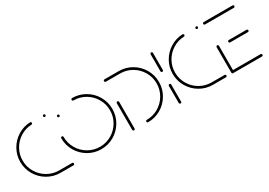

<svg xmlns="http://www.w3.org/2000/svg" viewBox="2 -1104 2365 1688"><g transform="rotate(-30 1184.0 -259.5)"><path d="M24.8 -259.3Q24.8 -327.8 58 -386.1Q91.1 -444.4 148 -480Q204.8 -515.6 273 -518.5Q277.8 -518.5 281.7 -515Q285.6 -511.5 285.6 -506.3Q285.6 -501.5 282.2 -498Q278.9 -494.4 274.1 -494.4Q212.2 -491.9 160.6 -459.6Q108.9 -427.4 78.9 -374.4Q48.9 -321.5 48.9 -259.3Q48.9 -195.2 80.6 -141.3Q112.2 -87.4 166.3 -55.7Q220.4 -24.1 284.1 -24.1H415.2Q420.4 -24.1 423.9 -20.7Q427.4 -17.4 427.4 -12.2Q427.4 -7 423.9 -3.5Q420.4 0 415.2 0H284.1Q213.7 0 154.3 -34.8Q94.8 -69.6 59.8 -129.3Q24.8 -188.9 24.8 -259.3ZM399.3 -506.7Q399.3 -511.5 402.8 -515Q406.3 -518.5 411.5 -518.5Q416.7 -518.5 420 -515.2Q423.3 -511.9 423.3 -506.7Q423.3 -501.5 420 -498Q416.7 -494.4 411.5 -494.4Q406.3 -494.4 402.8 -498Q399.3 -501.5 399.3 -506.7Z M505.2 -443Q505.2 -448.1 508.7 -451.7Q512.2 -455.2 517 -455.2Q522.2 -455.2 525.7 -451.7Q529.3 -448.1 529.3 -443Q529.3 -437.8 525.7 -434.4Q522.2 -431.1 517 -431.1Q512.2 -431.1 508.7 -434.6Q505.2 -438.1 505.2 -443ZM688.5 -506.7Q688.5 -511.9 692 -515.2Q695.6 -518.5 700.4 -518.5Q770.7 -518.5 830.4 -483.7Q890 -448.9 924.8 -389.3Q959.6 -329.6 959.6 -259.3Q959.6 -188.9 924.8 -129.3Q890 -69.6 830.4 -34.8Q770.7 0 700.4 0Q630 0 570.4 -34.8Q510.7 -69.6 475.9 -129.3Q441.1 -188.9 441.1 -259.3Q441.1 -264.4 444.8 -268Q448.5 -271.5 453.3 -271.5Q458.1 -271.5 461.7 -268Q465.2 -264.4 465.2 -259.3Q465.2 -195.2 496.9 -141.3Q528.5 -87.4 582.6 -55.7Q636.7 -24.1 700.4 -24.1Q764.4 -24.1 818.3 -55.7Q872.2 -87.4 903.9 -141.3Q935.6 -195.2 935.6 -259.3Q935.6 -323.3 903.9 -377.2Q872.2 -431.1 818.3 -462.8Q764.4 -494.4 700.4 -494.4Q695.2 -494.4 691.9 -498Q688.5 -501.5 688.5 -506.7Z M1030 -294.4Q1034.8 -294.4 1038.5 -290.7Q1042.2 -287 1042.2 -282.2V-12.2Q1042.2 -7.4 1038.7 -3.9Q1035.2 -0.4 1030 -0.4Q1025.2 -0.4 1021.7 -3.9Q1018.1 -7.4 1018.1 -12.2V-282.2Q1018.1 -287 1021.7 -290.7Q1025.2 -294.4 1030 -294.4ZM1161.9 -12.2Q1161.9 -17.4 1165.4 -20.7Q1168.9 -24.1 1173.7 -24.1Q1237.8 -24.1 1291.7 -55.7Q1345.6 -87.4 1377.2 -141.3Q1408.9 -195.2 1408.9 -259.3Q1408.9 -323.3 1377.2 -377.2Q1345.6 -431.1 1291.7 -462.8Q1237.8 -494.4 1173.7 -494.4H1029.6Q1024.4 -494.4 1020.9 -498Q1017.4 -501.5 1017.4 -506.7Q1017.4 -511.5 1020.9 -515Q1024.4 -518.5 1029.6 -518.5H1173.7Q1244.1 -518.5 1303.7 -483.7Q1363.3 -448.9 1398.1 -389.3Q1433 -329.6 1433 -259.3Q1433 -188.9 1398.1 -129.3Q1363.3 -69.6 1303.7 -34.8Q1244.1 0 1173.7 0Q1168.5 0 1165.2 -3.5Q1161.9 -7 1161.9 -12.2Z M1503 -0.4Q1497.8 -0.4 1494.3 -3.9Q1490.7 -7.4 1490.7 -12.2V-185.2Q1490.7 -190.4 1494.4 -193.9Q1498.1 -197.4 1503 -197.4Q1507.8 -197.4 1511.3 -193.9Q1514.8 -190.4 1514.8 -185.2V-12.2Q1514.8 -7.4 1511.5 -3.9Q1508.1 -0.4 1503 -0.4ZM1503 -321.5Q1497.8 -321.5 1494.3 -325Q1490.7 -328.5 1490.7 -333.3V-506.7Q1490.7 -511.5 1494.4 -515Q1498.1 -518.5 1503 -518.5Q1507.8 -518.5 1511.3 -515Q1514.8 -511.5 1514.8 -506.7V-333.3Q1514.8 -328.5 1511.5 -325Q1508.1 -321.5 1503 -321.5Z M1572.2 -259.3Q1572.2 -327.8 1605.4 -386.1Q1638.5 -444.4 1695.4 -480Q1752.2 -515.6 1820.4 -518.5Q1825.2 -518.5 1829.1 -515Q1833 -511.5 1833 -506.3Q1833 -501.5 1829.6 -498Q1826.3 -494.4 1821.5 -494.4Q1759.6 -491.9 1708 -459.6Q1656.3 -427.4 1626.3 -374.4Q1596.3 -321.5 1596.3 -259.3Q1596.3 -195.2 1628 -141.3Q1659.6 -87.4 1713.7 -55.7Q1767.8 -24.1 1831.5 -24.1H1962.6Q1967.8 -24.1 1971.3 -20.7Q1974.8 -17.4 1974.8 -12.2Q1974.8 -7 1971.3 -3.5Q1967.8 0 1962.6 0H1831.5Q1761.1 0 1701.7 -34.8Q1642.2 -69.6 1607.2 -129.3Q1572.2 -188.9 1572.2 -259.3ZM1946.7 -506.7Q1946.7 -511.5 1950.2 -515Q1953.7 -518.5 1958.9 -518.5Q1964.1 -518.5 1967.4 -515.2Q1970.7 -511.9 1970.7 -506.7Q1970.7 -501.5 1967.4 -498Q1964.1 -494.4 1958.9 -494.4Q1953.7 -494.4 1950.2 -498Q1946.7 -501.5 1946.7 -506.7Z M2024.4 -13V-270.4Q2024.4 -275.2 2028.1 -278.7Q2031.9 -282.2 2036.7 -282.2Q2041.5 -282.2 2045 -278.7Q2048.5 -275.2 2048.5 -270.4V-13ZM2340.7 -12.2Q2340.7 -7 2337.2 -3.5Q2333.7 0 2328.9 0H2036.7Q2031.5 0 2028 -3.5Q2024.4 -7 2024.4 -12.2Q2024.4 -17 2028 -20.6Q2031.5 -24.1 2036.7 -24.1H2328.9Q2333.7 -24.1 2337.2 -20.6Q2340.7 -17 2340.7 -12.2ZM2136.7 -259.3Q2136.7 -264.4 2140.2 -268Q2143.7 -271.5 2148.5 -271.5H2328.9Q2333.7 -271.5 2337.2 -267.8Q2340.7 -264.1 2340.7 -259.3Q2340.7 -254.4 2337.2 -250.9Q2333.7 -247.4 2328.9 -247.4H2148.5Q2143.7 -247.4 2140.2 -250.9Q2136.7 -254.4 2136.7 -259.3ZM2024.4 -506.7Q2024.4 -511.5 2028 -515Q2031.5 -518.5 2036.7 -518.5H2328.9Q2333.7 -518.5 2337.2 -515Q2340.7 -511.5 2340.7 -506.7Q2340.7 -501.5 2337.2 -498Q2333.7 -494.4 2328.9 -494.4H2036.7Q2031.5 -494.4 2028 -498Q2024.4 -501.5 2024.4 -506.7Z"/></g></svg>

Font: 26F Galaxy Hebrew Thin
Style: Regular
Weight: 100
Designer: C₂₉H₂₅N₃O₅
Version: Version 1.000